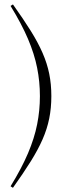

<svg xmlns="http://www.w3.org/2000/svg" viewBox="-20 -752 300 890"><path d="M165 -306.5Q165 -373 152.2 -437.2Q139.5 -501.5 109.8 -571.5Q80 -641.5 29 -724.5L40 -731.5Q88.5 -663.5 122.5 -609Q156.5 -554.5 177.5 -506.2Q198.5 -458 208.2 -410Q218 -362 218 -306.5Q218 -251 208.2 -202.8Q198.5 -154.5 177.5 -106.5Q156.5 -58.5 122.5 -4Q88.5 50.5 40 118.5L29 111.5Q80 28.5 109.8 -41.5Q139.5 -111.5 152.2 -175.8Q165 -240 165 -306.5Z"/></svg>

Font: Newsreader Display Light
Style: Regular
Weight: 300
Designer: Hugues Gentile
Foundry: Production Type
Version: Version 1.001